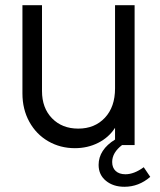

<svg xmlns="http://www.w3.org/2000/svg" viewBox="-20 -556 613 736"><path d="M66 -198V-536H141V-207Q141 -142 179.5 -102.5Q218 -63 280 -63Q343 -63 382 -104.5Q421 -146 421 -217V-536H496V0H448Q410 29 410 65Q410 87 423.5 99.5Q437 112 461 112Q494 112 531 85L556 122Q512 160 457 160Q414 160 386 137Q358 114 358 76Q358 47 374 22.5Q390 -2 421 -21V-66Q397 -29 356.5 -8.5Q316 12 267 12Q211 12 165 -14.5Q119 -41 92.5 -89Q66 -137 66 -198Z"/></svg>

Font: Evergrow Sans 
Style: Regular
Weight: 400
Foundry: 10Web
Version: Version 1.000